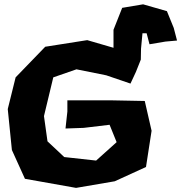

<svg xmlns="http://www.w3.org/2000/svg" viewBox="-20 -871 855 906"><path d="M621.1 -531.2 644.5 -589.8 645.5 -641.6 652.3 -713.9H671.9L685.5 -662.1L760.7 -674.8L815.4 -679.7L799.8 -739.3L767.6 -818.4L655.3 -850.6L556.6 -834L515.6 -730.5V-645.5L391.6 -681.6L193.4 -650.4L53.7 -505.9L16.6 -356.4L36.1 -163.1L97.7 -27.3L338.9 15.6L521.5 -15.6L668.9 -83L695.3 -253.9L663.1 -394.5L507.8 -397.5H297.9V-344.7L289.1 -264.6L375 -267.6L497.1 -282.2L530.3 -200.2L433.6 -113.3L283.2 -129.9L204.1 -204.1L187.5 -323.2L231.4 -505.9L340.8 -543.9L481.4 -515.6L595.7 -476.6Z"/></svg>

Font: MaokenAssortedSans-TC
Style: Regular
Weight: 500
Version: Version 0.83